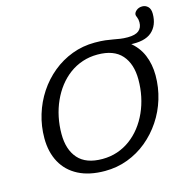

<svg xmlns="http://www.w3.org/2000/svg" viewBox="-119 -957 1095 1088"><g transform="rotate(-15 428.0 -413.0)"><path d="M180.5 -256Q180.5 -164 226.8 -111.8Q273 -59.5 369 -59.5Q416 -59.5 457.2 -73.5Q498.5 -87.5 533.2 -113.2Q568 -139 595.5 -174.2Q623 -209.5 642.2 -252.2Q661.5 -295 671.5 -343Q681.5 -391 681.5 -442Q681.5 -533.5 635.2 -586Q589 -638.5 493 -638.5Q446 -638.5 404.5 -624.5Q363 -610.5 328.2 -584.8Q293.5 -559 266.2 -523.8Q239 -488.5 219.8 -445.8Q200.5 -403 190.5 -355Q180.5 -307 180.5 -256ZM781.5 -440Q781.5 -368.5 761.2 -302Q741 -235.5 703.2 -179Q665.5 -122.5 614 -80Q562.5 -37.5 499.5 -13.8Q436.5 10 365.5 10Q274 10 210.2 -22.8Q146.5 -55.5 113.5 -116Q80.5 -176.5 80.5 -258Q80.5 -329 100.8 -395.5Q121 -462 158.5 -518.8Q196 -575.5 247.8 -618Q299.5 -660.5 362.5 -684.2Q425.5 -708 496 -708Q532.5 -708 557.5 -705Q582.5 -702 602.2 -698.2Q622 -694.5 641.5 -691.5Q661 -688.5 685.5 -688.5Q730 -688.5 750.5 -705.2Q771 -722 771 -753.5Q771 -771 765.8 -783Q760.5 -795 760.5 -800Q760.5 -813 774.5 -824.8Q788.5 -836.5 809 -836.5Q828.5 -836.5 842.5 -822.8Q856.5 -809 856.5 -781Q856.5 -713 814.5 -676.2Q772.5 -639.5 682.5 -646.5L685 -653.5Q736 -614 758.8 -559.2Q781.5 -504.5 781.5 -440Z"/></g></svg>

Font: Newsreader 9pt
Style: Italic
Weight: 400
Italic angle: -17°
Designer: Hugues Gentile
Foundry: Production Type
Version: Version 1.003